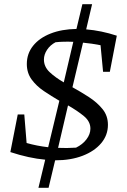

<svg xmlns="http://www.w3.org/2000/svg" viewBox="-20 -748 599 909"><path d="M162 141 194 8Q117 1 29 -28L64 -206H95L106 -71Q155 -57 208 -51L261 -271Q223 -293 187.5 -317Q152 -341 129.5 -372Q107 -403 107 -445Q107 -494 136.5 -531Q166 -568 219 -589Q272 -610 342 -611L370 -728H416L388 -609Q460 -603 533 -579L500 -408H468L456 -534Q416 -542 373 -546L323 -335Q363 -313 401.5 -288Q440 -263 465.5 -231.5Q491 -200 491 -157Q491 -108 459 -70Q427 -32 371 -10.5Q315 11 242 11H241L210 141ZM188 -466Q188 -432 215 -406.5Q242 -381 282 -358L327 -550Q280 -552 243 -548Q218 -535 203 -512.5Q188 -490 188 -466ZM408 -139Q408 -173 377 -198.5Q346 -224 302 -249L255 -48Q296 -46 340 -49Q371 -64 389.5 -88.5Q408 -113 408 -139Z"/></svg>

Font: Piazzolla
Style: Italic
Weight: 400
Italic angle: -11.3°
Designer: Juan Pablo del Peral
Foundry: Huerta Tipografica
Version: Version 1.330